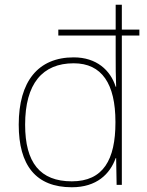

<svg xmlns="http://www.w3.org/2000/svg" viewBox="-20 -780 622 810"><path d="M283 10C388 10 444 -46 468 -113H470L472 0H494V-630H568V-655H494V-760H468V-655H226V-630H468V-543C468 -501 468 -459 470 -414H468C446 -484 387 -538 291 -538C141 -538 59 -437 59 -254C59 -83 131 10 283 10ZM283 -15C149 -15 86 -94 86 -254C86 -427 159 -513 291 -513C410 -513 467 -426 467 -266V-263C467 -107 416 -15 283 -15Z"/></svg>

Font: Noto Sans Georgian Thin
Style: Regular
Weight: 100
Designer: Monotype Design Team, Akaki Razmadze
Foundry: Google LLC
Version: Version 2.005